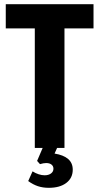

<svg xmlns="http://www.w3.org/2000/svg" viewBox="-20 -708 468 919"><path d="M7.6 -687.8V-572.2H146.6V0H288.6V-572.2H427.6V-687.8ZM171.4 77.6Q180 75 187.3 73.7Q194.6 72.4 201.4 72.4Q217 72.4 226.4 79.7Q235.8 87 235.8 99.6Q235.8 113.6 224.1 122.3Q212.4 131 193.4 131Q180 131 164.9 126.1Q149.8 121.2 135.8 112.2L115 158.6Q138.4 175.6 161.8 183.3Q185.2 191 213.6 191Q266.6 191 297.4 167.5Q328.2 144 328.2 104.2Q328.2 72.2 306.2 53.1Q284.2 34 241.2 27L262.2 -20H192.8L157.6 62.2Z"/></svg>

Font: Secuela Light
Style: Regular
Weight: 300
Designer: Fernando Haro
Foundry: deFharo
Version: Version 1.708